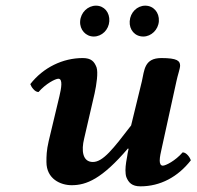

<svg xmlns="http://www.w3.org/2000/svg" viewBox="-20 -648 694 678"><path d="M431 -107C427 -86 423 -64 423 -47C423 -38 424 -29 426 -23C434 -3 446 10 476 10C546 10 608 -23 654 -82C651 -91 639 -110 625 -110C599 -80 565 -63 555 -63C547 -63 544 -71 544 -81C544 -94 548 -110 551 -124L603 -361C607 -381 616 -406 616 -416C616 -433 606 -443 550 -443C489 -443 490 -400 481 -361L443 -205C380 -123 344 -76 308 -76C271 -76 267 -117 277 -158L314 -318C321 -350 327 -392 321 -410C313 -431 302 -443 272 -443C202 -443 133 -410 87 -351C90 -342 102 -323 116 -323C142 -353 176 -370 186 -370C203 -370 196 -335 190 -309L152 -150C144 -116 144 -95 144 -78C144 -77 144 -77 144 -76C144 -16 194 6 233 6C285 6 340 -16 432 -124L434 -122C425 -80 431 -107 431 -107ZM438 -573C436 -543 456 -519 486 -519C514 -519 539 -543 541 -573C543 -604 522 -628 493 -628C464 -628 440 -604 438 -573ZM263 -573C261 -543 283 -519 311 -519C340 -519 364 -543 366 -573C368 -604 348 -628 319 -628C290 -628 265 -604 263 -573Z"/></svg>

Font: Libertinus Serif
Style: Bold Italic
Weight: 700
Italic angle: -12°
Designer: Philipp H. Poll, Khaled Hosny
Foundry: Caleb Maclennan
Version: Version 7.050;RELEASE